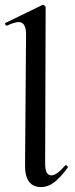

<svg xmlns="http://www.w3.org/2000/svg" viewBox="-27 -745 304 774"><path d="M74 -83 78 -599Q79 -628 71.5 -642Q64 -656 48 -656Q32 -656 2 -642H0Q-4 -642 -6 -646.5Q-8 -651 -4 -653L144 -725H146Q150 -725 153.5 -722Q157 -719 157 -717L155 -89Q154 -38 180 -38Q201 -38 235 -77Q237 -79 239 -79Q242 -79 244.5 -75.5Q247 -72 246 -69Q216 -29 191.5 -10Q167 9 138 9Q72 9 74 -83Z"/></svg>

Font: Cormorant Upright SemiBold
Style: Regular
Weight: 600
Designer: Christian Thalmann (Catharsis Fonts)
Foundry: Catharsis Fonts
Version: Version 3.302